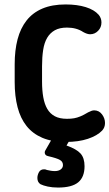

<svg xmlns="http://www.w3.org/2000/svg" viewBox="-20 -627 492 863"><path d="M169 -329Q169 -370 174 -402.5Q179 -435 192 -457Q205 -479 226.5 -491Q248 -503 281 -503Q324 -503 354 -483Q372 -473 385 -473Q406 -473 421 -488.5Q436 -504 436 -526Q436 -545 424 -560Q404 -583 365.5 -595Q327 -607 275 -607Q214 -607 170.5 -588.5Q127 -570 99.5 -535Q72 -500 59 -450.5Q46 -401 46 -338V-258Q46 -195 59 -145Q72 -95 99.5 -60.5Q127 -26 170.5 -7.5Q214 11 276 11Q333 11 375 -3Q417 -17 439 -40Q452 -54 452 -74Q452 -95 438.5 -113Q425 -131 403 -131Q393 -131 376 -122Q356 -110 341.5 -104Q327 -98 313.5 -95.5Q300 -93 281 -93Q248 -93 226.5 -104.5Q205 -116 192.5 -137.5Q180 -159 174.5 -190Q169 -221 169 -260ZM221 -16 185 47Q183 50 182 52.5Q181 55 181 58Q181 72 197 75Q236 84 249.5 92Q263 100 263 115Q263 127 253 134.5Q243 142 226 142Q218 142 208.5 140.5Q199 139 191 137Q186 135 184 134.5Q182 134 178 134Q162 134 155 147Q148 160 148 173Q148 192 162 201Q174 207 194.5 211.5Q215 216 241 216Q303 216 331.5 192.5Q360 169 360 120Q360 83 342 63Q324 43 279 27L304 -16Z"/></svg>

Font: Beiruti
Style: Bold
Weight: 700
Designer: Arlette Boutros
Foundry: Boutros
Version: Version 1.41